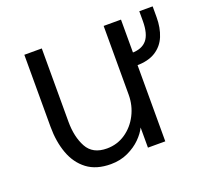

<svg xmlns="http://www.w3.org/2000/svg" viewBox="-99 -642 822 770"><g transform="rotate(-20 312.0 -257.0)"><path d="M481.5 -325V-379Q524.5 -379 545.8 -404Q567 -429 567 -484.5V-526H624V-480Q624 -434.5 609.5 -399.5Q595 -364.5 563.5 -344.8Q532 -325 481.5 -325ZM251 11.5Q189 11.5 150 -18Q111 -47.5 92.5 -98.2Q74 -149 74 -212V-519.5H148.5V-207Q148.5 -142 172.8 -97.5Q197 -53 257.5 -53Q301.5 -53 336.8 -77Q372 -101 392.2 -140.5Q412.5 -180 412.5 -226V-519.5H486.5V0H412.5V-86Q402 -64 379.8 -41.8Q357.5 -19.5 324.5 -4Q291.5 11.5 251 11.5Z"/></g></svg>

Font: Acari Sans
Style: Regular
Weight: 400
Designer: Alfredo Marco Pradil and Stefan Peev (font) & Cristiano Sobral (main changes)
Foundry: Alfredo Marco Pradil and Stefan Peev (font) & Cristiano Sobral (main changes)
Version: Version 1.063; ttfautohint (v1.8.3)